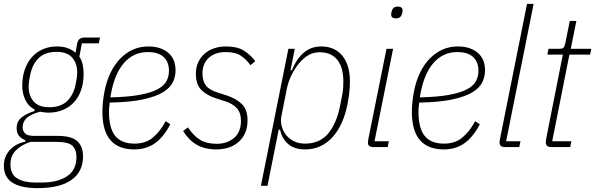

<svg xmlns="http://www.w3.org/2000/svg" viewBox="-35 -760 3075 992"><path d="M394 48Q394 127 334.5 169.5Q275 212 159 212Q74 212 29.5 184Q-15 156 -15 96Q-15 51 14 17Q43 -17 95 -28L96 -36Q51 -52 51 -97Q51 -134 78 -154.5Q105 -175 143 -186L144 -194Q112 -210 96 -243.5Q80 -277 80 -316Q80 -363 93 -400.5Q106 -438 129.5 -464.5Q153 -491 186 -505.5Q219 -520 259 -520Q320 -520 355 -487L364 -536Q370 -566 401 -566H482L475 -536H388L375 -467Q387 -450 392 -427Q397 -404 397 -378Q397 -333 384.5 -296Q372 -259 348.5 -233Q325 -207 291 -192.5Q257 -178 215 -178Q203 -178 193 -179.5Q183 -181 172 -183Q124 -170 103 -150.5Q82 -131 82 -103Q82 -84 94 -71Q106 -58 141 -58H261Q335 -58 364.5 -30.5Q394 -3 394 48ZM360 52Q360 12 338.5 -7.5Q317 -27 256 -27H123Q78 -13 48.5 15.5Q19 44 19 89Q19 141 54.5 162Q90 183 145 183H181Q263 183 311.5 150.5Q360 118 360 52ZM220 -206Q280 -206 313 -239Q346 -272 356 -326Q361 -350 362.5 -363.5Q364 -377 364 -385Q364 -433 338 -462.5Q312 -492 257 -492Q197 -492 164 -459Q131 -426 121 -372Q116 -348 114.5 -334.5Q113 -321 113 -313Q113 -265 139 -235.5Q165 -206 220 -206Z M659 12Q494 12 494 -182Q494 -208 497 -235.5Q500 -263 505 -288Q515 -340 535.5 -383Q556 -426 585.5 -456.5Q615 -487 651.5 -503.5Q688 -520 732 -520Q795 -520 833.5 -488Q872 -456 872 -396Q872 -365 858.5 -336Q845 -307 808 -284Q771 -261 704.5 -246.5Q638 -232 532 -230Q530 -217 529 -204.5Q528 -192 528 -184Q528 -98 560 -58Q592 -18 660 -18Q717 -18 754.5 -49Q792 -80 821 -134L845 -118Q810 -51 765 -19.5Q720 12 659 12ZM729 -491Q690 -491 659 -476Q628 -461 604.5 -433.5Q581 -406 565 -368Q549 -330 540 -284L535 -257Q628 -259 687 -270Q746 -281 779.5 -299Q813 -317 825.5 -341.5Q838 -366 838 -394Q838 -440 810.5 -465.5Q783 -491 729 -491Z M1084 12Q1024 12 982.5 -11.5Q941 -35 911 -83L936 -102Q965 -58 999 -37.5Q1033 -17 1084 -17Q1139 -17 1174.5 -47.5Q1210 -78 1210 -136Q1210 -176 1190 -199.5Q1170 -223 1128 -237L1084 -251Q1033 -267 1005 -295.5Q977 -324 977 -379Q977 -412 989 -438Q1001 -464 1022 -482.5Q1043 -501 1071.5 -510.5Q1100 -520 1133 -520Q1190 -520 1224 -499Q1258 -478 1284 -444L1259 -423Q1239 -452 1210.5 -471.5Q1182 -491 1131 -491Q1077 -491 1044 -461.5Q1011 -432 1011 -381Q1011 -343 1028 -319.5Q1045 -296 1092 -281L1136 -267Q1185 -251 1214.5 -222.5Q1244 -194 1244 -138Q1244 -101 1231.5 -73Q1219 -45 1197 -26Q1175 -7 1146 2.5Q1117 12 1084 12Z M1455 -508H1488L1466 -397H1473Q1496 -454 1533.5 -487Q1571 -520 1625 -520Q1661 -520 1689 -507Q1717 -494 1735.5 -470Q1754 -446 1763.5 -413Q1773 -380 1773 -340Q1773 -310 1769.5 -279.5Q1766 -249 1760 -220Q1750 -169 1731 -126.5Q1712 -84 1684.5 -53Q1657 -22 1621 -5Q1585 12 1541 12Q1487 12 1454.5 -15.5Q1422 -43 1412 -90H1405L1347 200H1313ZM1541 -18Q1618 -18 1661.5 -71Q1705 -124 1723 -218L1734 -274Q1737 -290 1738 -305.5Q1739 -321 1739 -340Q1739 -373 1732 -400.5Q1725 -428 1710 -448Q1695 -468 1672 -479Q1649 -490 1618 -490Q1590 -490 1568 -480Q1546 -470 1523 -447Q1498 -422 1476.5 -382.5Q1455 -343 1446 -297L1419 -160Q1414 -137 1419.5 -112Q1425 -87 1440.5 -66Q1456 -45 1481 -31.5Q1506 -18 1541 -18Z M2011 -665Q1986 -665 1986 -685Q1986 -691 1989 -703Q1996 -726 2020 -726Q2045 -726 2045 -706Q2045 -700 2042 -688Q2035 -665 2011 -665ZM1895 0Q1866 0 1866 -23Q1866 -32 1869 -46L1962 -508H1996L1900 -30H1974L1968 0Z M2258 12Q2093 12 2093 -182Q2093 -208 2096 -235.5Q2099 -263 2104 -288Q2114 -340 2134.5 -383Q2155 -426 2184.5 -456.5Q2214 -487 2250.5 -503.5Q2287 -520 2331 -520Q2394 -520 2432.5 -488Q2471 -456 2471 -396Q2471 -365 2457.5 -336Q2444 -307 2407 -284Q2370 -261 2303.5 -246.5Q2237 -232 2131 -230Q2129 -217 2128 -204.5Q2127 -192 2127 -184Q2127 -98 2159 -58Q2191 -18 2259 -18Q2316 -18 2353.5 -49Q2391 -80 2420 -134L2444 -118Q2409 -51 2364 -19.5Q2319 12 2258 12ZM2328 -491Q2289 -491 2258 -476Q2227 -461 2203.5 -433.5Q2180 -406 2164 -368Q2148 -330 2139 -284L2134 -257Q2227 -259 2286 -270Q2345 -281 2378.5 -299Q2412 -317 2424.5 -341.5Q2437 -366 2437 -394Q2437 -440 2409.5 -465.5Q2382 -491 2328 -491Z M2575 0Q2546 0 2546 -23Q2546 -32 2549 -46L2688 -740H2722L2580 -30H2654L2648 0Z M2814 0Q2785 0 2785 -24Q2785 -32 2788 -49L2873 -478H2793L2799 -508H2856Q2872 -508 2877.5 -515Q2883 -522 2886 -538L2909 -652H2943L2914 -508H3020L3014 -478H2907L2818 -30H2917L2911 0Z"/></svg>

Font: IBM Plex Sans Cond ExtLt
Style: Italic
Weight: 200
Width: 3
Italic angle: -11°
Designer: Mike Abbink, Paul van der Laan, Pieter van Rosmalen
Foundry: Bold Monday
Version: Version 1.3